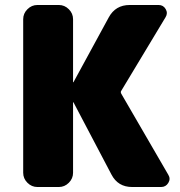

<svg xmlns="http://www.w3.org/2000/svg" viewBox="-20 -750 722 770"><path d="M467 -373 655 -49Q665 -33 655 -16.5Q645 0 626 0H510Q453 0 427 -50L275 -339Q275 -340 274 -340Q273 -340 273 -339V-57Q273 -34 256 -17Q239 0 216 0H130Q107 0 90 -17Q73 -34 73 -57V-673Q73 -696 90 -713Q107 -730 130 -730H216Q239 -730 256 -713Q273 -696 273 -673V-421Q273 -420 274 -420Q275 -420 275 -421L416 -680Q443 -730 500 -730H616Q635 -730 644.5 -713.5Q654 -697 644 -681L467 -387Q462 -381 467 -373Z"/></svg>

Font: Rounded Mplus 1c Black
Style: Regular
Weight: 900
Version: Version 1.059.20150529